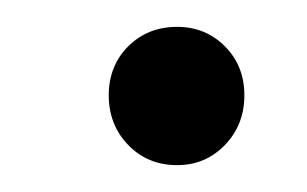

<svg xmlns="http://www.w3.org/2000/svg" viewBox="-20 -418 229 143"><path d="M112 -295Q90 -295 75.5 -310Q61 -325 61 -347Q61 -369 75.5 -383.5Q90 -398 112 -398Q133 -398 147.5 -383.5Q162 -369 162 -347Q162 -325 147.5 -310Q133 -295 112 -295Z"/></svg>

Font: DM Sans Light
Style: Italic
Weight: 300
Italic angle: -10°
Designer: Colophon Foundry, Jonny Pinhorn
Foundry: Colophon Foundry
Version: Version 4.004;gftools[0.9.30]